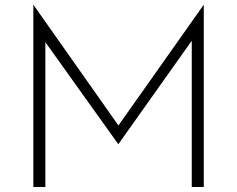

<svg xmlns="http://www.w3.org/2000/svg" viewBox="-20 -746 946 766"><path d="M113 0V-726H114L464 -229L443 -232L792 -726H793V0H745V-613L749 -589L453 -172H451L153 -589L161 -611V0Z"/></svg>

Font: Josefin Sans Thin Light
Style: Regular
Weight: 300
Version: Version 2.000